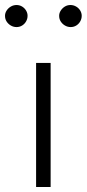

<svg xmlns="http://www.w3.org/2000/svg" viewBox="-59 -746 346 766"><path d="M85 0V-495H143V0ZM7 -638Q-5 -638 -15.5 -644Q-26 -650 -32.5 -660Q-39 -670 -39 -683Q-39 -694 -32.5 -704Q-26 -714 -15.5 -720Q-5 -726 7 -726Q19 -726 29 -720Q39 -714 45 -704Q51 -694 51 -683Q51 -671 45 -660.5Q39 -650 29 -644Q19 -638 7 -638ZM223 -638Q211 -638 200.5 -644Q190 -650 183.5 -660Q177 -670 177 -683Q177 -694 183.5 -704Q190 -714 200 -720Q210 -726 222 -726Q234 -726 244.5 -720Q255 -714 261 -704Q267 -694 267 -683Q267 -671 261 -660.5Q255 -650 245 -644Q235 -638 223 -638Z"/></svg>

Font: REM ExtraLight
Style: Regular
Weight: 250
Designer: Octavio Pardo
Foundry: Ashler Design
Version: Version 1.005;gftools[0.9.28]